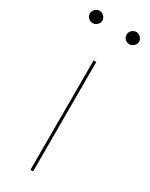

<svg xmlns="http://www.w3.org/2000/svg" viewBox="-179 -706 581 744"><g transform="rotate(30 111.0 -334.0)"><path d="M117 -490V0H105V-490ZM57.5 -640Q57.5 -629.5 48.8 -621.2Q40 -613 29.5 -613Q18 -613 9.8 -621.2Q1.5 -629.5 1.5 -640Q1.5 -651.5 9.8 -659.8Q18 -668 29.5 -668Q40 -668 48.8 -659.8Q57.5 -651.5 57.5 -640ZM221.5 -640Q221.5 -629.5 212.8 -621.2Q204 -613 193.5 -613Q182 -613 173.8 -621.2Q165.5 -629.5 165.5 -640Q165.5 -651.5 173.8 -659.8Q182 -668 193.5 -668Q204 -668 212.8 -659.8Q221.5 -651.5 221.5 -640Z"/></g></svg>

Font: Lato Hairline
Style: Regular
Weight: 250
Designer: Lukasz Dziedzic
Foundry: Lukasz Dziedzic
Version: Version 1.104; Western+Polish opensource